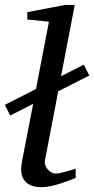

<svg xmlns="http://www.w3.org/2000/svg" viewBox="-39 -757 387 789"><path d="M200.2 -381.8 146 -99.1Q144 -88.9 147.2 -78.9Q150.4 -68.8 156.7 -61.3Q163.1 -53.7 171.9 -48.8Q180.7 -43.9 190.9 -43.9Q198.2 -43.9 210.4 -46.6Q222.7 -49.3 235.1 -52.7Q247.6 -56.2 257.8 -59.6Q268.1 -63 272 -64V-25.9Q266.1 -23.4 250.5 -17.3Q234.9 -11.2 214.8 -4.6Q194.8 2 172.9 7.1Q150.9 12.2 132.8 12.2Q110.4 12.2 94.2 6.8Q78.1 1.5 67.9 -8.3Q57.6 -18.1 52.7 -31.5Q47.9 -44.9 47.9 -61Q47.9 -68.4 49.1 -77.4Q50.3 -86.4 51.8 -96.2L97.2 -330.1L2.9 -282.2L-19 -326.2L108.9 -391.1L162.1 -668L73.2 -676.8V-707L229 -736.8H268.1L211.9 -443.8L305.2 -491.2L328.1 -446.8Z"/></svg>

Font: Charis SIL
Style: Italic
Weight: 400
Italic angle: -11°
Foundry: SIL International
Version: Version 4.112